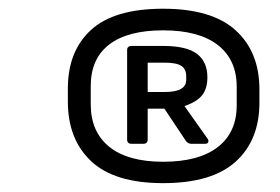

<svg xmlns="http://www.w3.org/2000/svg" viewBox="-20 -723 638 438"><path d="M352.1 -305.2Q241.2 -305.2 188 -355.2Q134.8 -405.3 134.8 -491.2V-521Q134.8 -606.4 187.7 -654.8Q240.7 -703.1 352.1 -703.1Q463.4 -703.1 517.6 -653.8Q571.8 -604.5 571.8 -519V-488.8Q571.8 -403.3 517.6 -354.2Q463.4 -305.2 352.1 -305.2ZM352.1 -354Q433.6 -354 476.8 -387.5Q520 -420.9 520 -482.9V-524.9Q520 -586.9 476.8 -620.4Q433.6 -653.8 352.1 -653.8Q271 -653.8 229 -621.3Q187 -588.9 187 -526.9V-484.9Q187 -422.4 229.2 -388.2Q271.5 -354 352.1 -354ZM279.8 -395Q270 -395 270 -404.8V-608.9Q270 -618.2 280.8 -618.2H352.1Q405.8 -618.2 429.4 -600.1Q453.1 -582 453.1 -546.9Q453.1 -521 441.2 -505.9Q429.2 -490.7 400.9 -481L453.1 -407.2Q456.5 -402.8 455.1 -398.9Q453.6 -395 448.2 -395H416Q408.7 -395 403.8 -401.9L355 -475.1H316.9V-404.8Q316.9 -395 307.1 -395ZM316.9 -513.2H356.9Q404.8 -513.2 404.8 -541V-548.8Q404.8 -565.4 393.6 -572.8Q382.3 -580.1 355 -580.1H316.9Z"/></svg>

Font: Sofia Sans
Style: Italic
Weight: 400
Italic angle: -9°
Designer: Botio Nikoltchev, Ani Petrova
Foundry: lettersoup
Version: Version 4.100